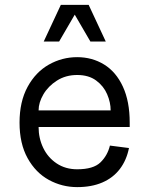

<svg xmlns="http://www.w3.org/2000/svg" viewBox="-20 -750 611 786"><path d="M60 -248Q60 -334 93 -394.5Q126 -455 180 -485.5Q234 -516 296 -516Q357 -516 406 -486Q455 -456 483 -395.5Q511 -335 511 -248V-230H138Q138 -184 157 -144.5Q176 -105 212 -81Q248 -57 296 -57Q362 -57 391 -85Q420 -113 430 -154L508 -144Q498 -94 470.5 -58Q443 -22 399 -3Q355 16 296 16Q234 16 180 -13.5Q126 -43 93 -102.5Q60 -162 60 -248ZM296 -443Q249 -443 213 -420Q177 -397 157.5 -363.5Q138 -330 138 -298H433Q433 -331 418.5 -364.5Q404 -398 373.5 -420.5Q343 -443 296 -443ZM229 -730H343L413 -580H350L286 -690L222 -580H159Z"/></svg>

Font: Uncut Sans VF
Style: Regular
Weight: 400
Designer: Kasper Nordkvist
Foundry: Uncut Type
Version: Version 1.100;FEAKit 1.0